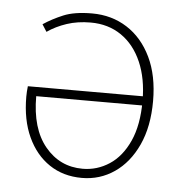

<svg xmlns="http://www.w3.org/2000/svg" viewBox="-43 -532 563 585"><g transform="rotate(5 239.0 -239.0)"><path d="M228 12Q171 12 128.5 -16.5Q86 -45 62 -97Q38 -149 38 -220Q38 -228 38.5 -235.5Q39 -243 40 -252H408V-224H68Q68 -125 113 -70.5Q158 -16 228 -16Q272 -16 309.5 -40.5Q347 -65 369.5 -114.5Q392 -164 392 -238Q392 -306 370 -356.5Q348 -407 308 -434.5Q268 -462 214 -462Q174 -462 141 -451Q108 -440 82 -422L68 -444Q95 -462 128.5 -476Q162 -490 216 -490Q276 -490 323 -460Q370 -430 397 -374Q424 -318 424 -240Q424 -162 398 -105.5Q372 -49 327.5 -18.5Q283 12 228 12Z"/></g></svg>

Font: Source Sans 3
Style: Regular
Weight: 200
Designer: Paul D. Hunt
Foundry: Adobe
Version: Version 3.046;hotconv 1.0.118;makeotfexe 2.5.65603